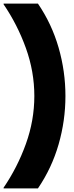

<svg xmlns="http://www.w3.org/2000/svg" viewBox="-22 -888 412 1068"><path d="M-2 160V156Q75 43 122 -87.5Q169 -218 169 -354Q169 -490 122 -620.5Q75 -751 -2 -864V-868H189Q266 -755 304 -623Q342 -491 342 -354Q342 -217 304 -85Q266 47 189 160Z"/></svg>

Font: Encode Sans Normal
Style: Black
Weight: 900
Designer: Pablo Impallari, Andres Torresi
Foundry: Pablo Impallari, Andres Torresi
Version: Version 1.000; ttfautohint (v1.00) -l 8 -r 50 -G 200 -x 14 -